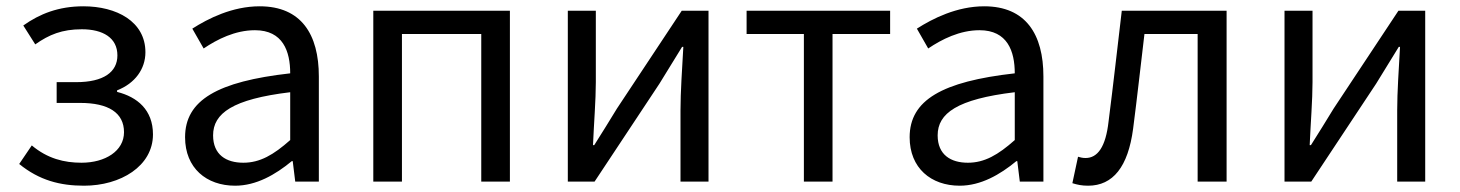

<svg xmlns="http://www.w3.org/2000/svg" viewBox="-20 -577 4640 610"><path d="M247 13C363 13 466 -49 466 -150C466 -228 416 -269 352 -285V-290C409 -312 442 -358 442 -411C442 -509 350 -557 245 -557C166 -557 106 -533 54 -496L92 -436C136 -467 177 -484 240 -484C307 -484 353 -457 353 -401C353 -348 309 -316 222 -316H160V-250H235C324 -250 374 -219 374 -157C374 -97 314 -60 239 -60C184 -60 131 -73 81 -115L41 -56C105 -4 171 13 247 13Z M727 13C794 13 855 -22 907 -65H910L918 0H993V-334C993 -468 937 -557 805 -557C718 -557 641 -518 591 -486L627 -423C670 -452 727 -481 790 -481C879 -481 902 -414 902 -344C671 -318 568 -259 568 -141C568 -43 636 13 727 13ZM753 -60C699 -60 657 -85 657 -147C657 -217 719 -262 902 -284V-132C849 -85 806 -60 753 -60Z M1166 0H1257V-469H1509V0H1600V-543H1166Z M1784 0H1869L2075 -311C2095 -344 2126 -394 2147 -428H2151C2147 -357 2142 -284 2142 -227V0H2231V-543H2146L1940 -232C1920 -199 1889 -149 1868 -116H1864C1867 -186 1873 -259 1873 -316V-543H1784Z M2534 0H2625V-469H2808V-543H2352V-469H2534Z M3029 13C3096 13 3157 -22 3209 -65H3212L3220 0H3295V-334C3295 -468 3239 -557 3107 -557C3020 -557 2943 -518 2893 -486L2929 -423C2972 -452 3029 -481 3092 -481C3181 -481 3204 -414 3204 -344C2973 -318 2870 -259 2870 -141C2870 -43 2938 13 3029 13ZM3055 -60C3001 -60 2959 -85 2959 -147C2959 -217 3021 -262 3204 -284V-132C3151 -85 3108 -60 3055 -60Z M3437 13C3516 13 3564 -47 3580 -168C3593 -268 3604 -369 3616 -469H3785V0H3877V-543H3544C3530 -425 3517 -308 3502 -191C3493 -110 3467 -75 3429 -75C3419 -75 3412 -77 3405 -79L3387 5C3403 10 3417 13 3437 13Z M4061 0H4146L4352 -311C4372 -344 4403 -394 4424 -428H4428C4424 -357 4419 -284 4419 -227V0H4508V-543H4423L4217 -232C4197 -199 4166 -149 4145 -116H4141C4144 -186 4150 -259 4150 -316V-543H4061Z"/></svg>

Font: Source Han Sans TC
Style: Regular
Weight: 400
Designer: Ryoko NISHIZUKA 西塚涼子 (kana, bopomofo & ideographs); Paul D. Hunt (Latin, Greek & Cyrillic); Sandoll Communications 산돌커뮤니
Foundry: Adobe
Version: Version 2.002;hotconv 1.0.116;makeotfexe 2.5.65601